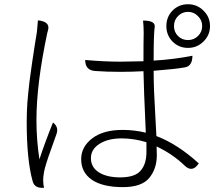

<svg xmlns="http://www.w3.org/2000/svg" viewBox="-20 -850 1040 906"><path d="M409 -104Q409 -61 446 -37Q484 -13 547 -13Q616 -13 643 -44Q671 -75 671 -133V-179Q611 -197 554 -197Q490 -197 449 -171Q409 -145 409 -104ZM655 -753Q714 -753 710 -723Q705 -690 705 -564Q803 -570 888 -587Q888 -538 852 -532Q808 -524 705 -516Q705 -472 707 -419Q710 -366 713 -302Q717 -239 718 -208Q818 -170 918 -79Q889 -35 854 -66Q797 -122 719 -159Q720 -144 720 -117Q720 -54 684 -10Q648 33 560 33Q464 33 413 -2Q363 -37 363 -99Q363 -157 415 -197Q467 -237 559 -237Q613 -237 668 -224Q658 -443 657 -514Q602 -511 546 -511Q484 -511 429 -515Q382 -518 382 -567Q472 -559 548 -559Q585 -559 657 -561Q657 -662 658 -694Q658 -728 655 -753ZM159 -754Q217 -748 207 -709L203 -694Q152 -455 152 -282Q152 -190 166 -98Q191 -175 230 -272Q259 -250 246 -216L240 -199Q227 -162 218 -137Q209 -113 200 -84Q191 -56 188 -40Q183 -14 184 5Q184 10 185 21Q187 32 188 36Q143 40 134 5Q106 -95 106 -275Q106 -316 109 -364Q113 -412 119 -464Q126 -516 131 -551Q136 -587 144 -637Q152 -688 154 -698L159 -754ZM914 -680Q934 -699 934 -727Q934 -755 914 -774Q895 -794 867 -794Q839 -794 820 -774Q801 -755 801 -727Q801 -699 820 -680Q839 -661 867 -661Q895 -661 914 -680ZM794 -800Q824 -830 867 -830Q910 -830 940 -800Q971 -770 971 -727Q971 -684 940 -654Q910 -624 867 -624Q824 -624 794 -654Q765 -684 765 -727Q765 -770 794 -800Z"/></svg>

Font: Swei Half Moon CJK SC
Style: Light
Weight: 300
Version: Version 2.071